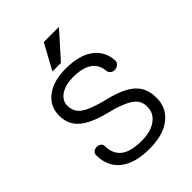

<svg xmlns="http://www.w3.org/2000/svg" viewBox="-210 -803 919 919"><g transform="rotate(-45 250.0 -343.0)"><path d="M238.3 -539.1Q159.2 -539.1 110.4 -503.9Q58.6 -466.8 58.6 -401.4Q58.6 -340.8 101.6 -304.7Q140.6 -270.5 227.5 -248Q323.2 -224.6 358.4 -196.3Q387.7 -173.8 387.7 -133.8Q387.7 -90.8 353.5 -65.4Q317.4 -37.1 253.9 -37.1Q177.7 -37.1 143.6 -65.4Q111.3 -91.8 110.4 -142.6Q110.4 -156.2 100.6 -163.1Q91.8 -169.9 79.1 -168.9Q66.4 -168.9 57.6 -161.1Q48.8 -152.3 49.8 -138.7Q51.8 -63.5 104.5 -23.4Q156.2 16.6 252.9 16.6Q349.6 16.6 401.4 -27.3Q449.2 -67.4 449.2 -132.8Q449.2 -198.2 409.2 -235.4Q367.2 -275.4 264.6 -298.8Q180.7 -320.3 149.4 -344.7Q120.1 -368.2 120.1 -408.2Q120.1 -442.4 153.3 -464.8Q186.5 -485.4 235.4 -485.4Q300.8 -485.4 335 -460.9Q366.2 -438.5 370.1 -395.5Q371.1 -381.8 381.8 -374Q391.6 -367.2 404.3 -368.2Q418 -370.1 426.8 -377.9Q436.5 -387.7 435.5 -401.4Q430.7 -460.9 387.7 -497.1Q336.9 -539.1 238.3 -539.1ZM358.4 -703.1H255.9L185.5 -574.2H243.2Z"/></g></svg>

Font: GulimChe
Style: Regular
Weight: 400
Monospace: yes
Version: Version 2.21